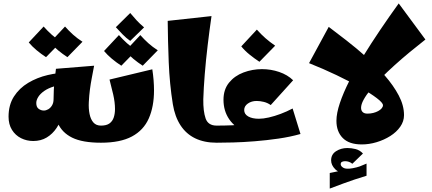

<svg xmlns="http://www.w3.org/2000/svg" viewBox="-20 -834 2526 1122"><path d="M174 -10Q136 -10 103 -26.5Q70 -43 50 -75Q30 -107 30 -152Q30 -221 61.5 -270Q93 -319 145 -350Q197 -381 259 -395.5Q321 -410 381 -410V-340Q333 -340 297.5 -329.5Q262 -319 238.5 -302.5Q215 -286 203.5 -267.5Q192 -249 192 -232Q192 -208 206 -198Q220 -188 236 -188Q249 -188 262 -195.5Q275 -203 284 -218Q293 -233 293 -254L358 -257Q358 -210 346 -165.5Q334 -121 310.5 -86Q287 -51 253 -30.5Q219 -10 174 -10ZM570 0Q462 0 402 -29.5Q342 -59 317.5 -115.5Q293 -172 293 -254Q293 -280 294.5 -309Q296 -338 299.5 -369.5Q303 -401 307 -432L530 -450Q523 -413 516.5 -379Q510 -345 505.5 -311Q501 -277 499 -237Q497 -199 503.5 -167.5Q510 -136 526 -118Q542 -100 570 -100L590 -50ZM249 -500Q221 -518 194.5 -540Q168 -562 148 -586L235 -679Q258 -653 282 -631.5Q306 -610 337 -590ZM374 -500Q346 -518 319.5 -540Q293 -562 273 -586L360 -679Q383 -653 407 -631.5Q431 -610 462 -590Z M570 0V-100Q602 -100 619.5 -112.5Q637 -125 644.5 -147Q652 -169 652 -197Q652 -236 641.5 -282Q631 -328 620 -369L870 -429Q875 -397 877.5 -366Q880 -335 880 -306Q880 -211 849.5 -142Q819 -73 751 -36.5Q683 0 570 0ZM741 -595Q717 -612 697 -632.5Q677 -653 657 -675L741 -758Q761 -734 779 -714.5Q797 -695 822 -674ZM689 -450Q661 -468 634.5 -490Q608 -512 588 -536L675 -629Q698 -603 722 -581.5Q746 -560 777 -540ZM814 -450Q786 -468 759.5 -490Q733 -512 713 -536L800 -629Q823 -603 847 -581.5Q871 -560 902 -540Z M1246 0Q1174 0 1121 -25.5Q1068 -51 1035 -101.5Q1002 -152 990 -225Q971 -344 966 -470.5Q961 -597 960 -712L1216 -740Q1204 -657 1193.5 -569Q1183 -481 1176.5 -400Q1170 -319 1168 -254Q1167 -184 1181.5 -142Q1196 -100 1246 -100L1266 -50Z M1575 -35Q1482 -35 1417.5 -61.5Q1353 -88 1319.5 -137Q1286 -186 1286 -251Q1286 -311 1318.5 -351Q1351 -391 1403 -410.5Q1455 -430 1511 -430Q1563 -430 1611.5 -413.5Q1660 -397 1693 -365L1562 -220Q1544 -233 1522 -238.5Q1500 -244 1480 -244Q1450 -244 1428.5 -229Q1407 -214 1407 -191Q1407 -167 1430.5 -153.5Q1454 -140 1493 -140Q1518 -140 1551 -147.5Q1584 -155 1620 -168.5Q1656 -182 1690 -200L1736 -51ZM1246 0V-100Q1293 -100 1340 -102Q1387 -104 1441.5 -113.5Q1496 -123 1562 -145L1736 -51Q1676 -34 1607 -24Q1538 -14 1469 -8.5Q1400 -3 1342 -1.5Q1284 0 1246 0ZM1496 -473Q1467 -492 1438.5 -515Q1410 -538 1390 -563L1481 -661Q1506 -633 1531 -611Q1556 -589 1588 -567Z M2094 10Q2020 10 1983 -27.5Q1946 -65 1946 -128Q1946 -172 1966 -231.5Q1986 -291 2021 -360.5Q2056 -430 2102.5 -505.5Q2149 -581 2202 -659.5Q2255 -738 2310 -814L2466 -603Q2420 -567 2374 -529Q2328 -491 2286 -453Q2244 -415 2208.5 -379.5Q2173 -344 2146.5 -311.5Q2120 -279 2105 -251.5Q2090 -224 2090 -204Q2090 -188 2099.5 -179Q2109 -170 2127 -170Q2145 -170 2161 -174Q2177 -178 2190 -185Q2203 -192 2210.5 -201Q2218 -210 2218 -219Q2218 -233 2182 -260.5Q2146 -288 2085 -323Q2024 -358 1946.5 -395Q1869 -432 1786 -465L1901 -677Q1946 -643 2003.5 -598.5Q2061 -554 2120 -501.5Q2179 -449 2229 -392Q2279 -335 2310 -276.5Q2341 -218 2341 -161Q2341 -125 2319 -93.5Q2297 -62 2260.5 -39Q2224 -16 2180.5 -3Q2137 10 2094 10ZM2029 185 2011 179Q1963 179 1939 155Q1915 131 1915 103Q1915 68 1944 49.5Q1973 31 2010 31Q2033 31 2057.5 37Q2082 43 2101 63L2039 123Q2029 115 2018.5 111.5Q2008 108 1997 108Q1987 108 1979 111.5Q1971 115 1971 126Q1971 137 1986.5 146.5Q2002 156 2041 149Q2067 144 2082 138.5Q2097 133 2122 122V173ZM1907 268V177Q1950 168 1984 161Q2018 154 2051 148Q2084 142 2122 136V193Q2082 205 2051 215.5Q2020 226 1987 238Q1954 250 1907 268Z"/></svg>

Font: Marhey
Style: Bold
Weight: 700
Designer: Nur Syamsi & Bustanul Arifin
Foundry: Namelatype
Version: Version 1.000